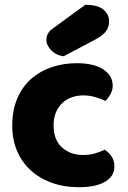

<svg xmlns="http://www.w3.org/2000/svg" viewBox="-20 -764 534 799"><path d="M326 -367Q301 -367 278.5 -359Q256 -351 239.5 -335.5Q223 -320 213 -297Q203 -274 203 -243Q203 -181 238.5 -150Q274 -119 325 -119Q355 -119 377 -126Q399 -133 416 -141Q436 -127 446 -110.5Q456 -94 456 -71Q456 -30 417 -7.5Q378 15 309 15Q246 15 195 -3.5Q144 -22 107.5 -55.5Q71 -89 51 -136Q31 -183 31 -240Q31 -306 52.5 -355.5Q74 -405 111 -437Q148 -469 196.5 -485Q245 -501 299 -501Q371 -501 410 -475Q449 -449 449 -408Q449 -389 440 -372.5Q431 -356 419 -344Q402 -352 378 -359.5Q354 -367 326 -367ZM335 -744Q387 -744 410.5 -724Q434 -704 434 -676Q434 -650 420 -632.5Q406 -615 374 -598L245 -530Q215 -533 194 -554Q173 -575 173 -599Q173 -611 179 -623Q185 -635 199 -645Z"/></svg>

Font: Baloo
Style: Regular
Weight: 400
Designer: Sarang Kulkarni and Ek Type
Foundry: Ek Type
Version: Version 1.443;PS 1.000;hotconv 16.6.51;makeotf.lib2.5.65220;